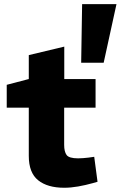

<svg xmlns="http://www.w3.org/2000/svg" viewBox="-20 -898 582 927"><path d="M290.2 8.5Q209.3 8.5 164.2 -27.7Q119 -63.9 119 -145.3V-378.3H12.5V-488.5L119 -516.4V-631.9L290.3 -672.9V-516.4H441.4V-378.3H289.8V-198.6Q289.8 -166 301.5 -149.7Q313.3 -133.5 357.3 -133.5Q368.9 -133.5 381.1 -134.5Q393.4 -135.5 406.9 -137L434.9 -140.9L450.9 -20.4L428.4 -13.9Q393 -4 357.3 2.3Q321.6 8.5 290.2 8.5ZM371.9 -595 376.5 -878.2H542.4L480.5 -595Z"/></svg>

Font: REM Medium
Style: Regular
Weight: 500
Designer: Octavio Pardo
Foundry: Ashler Design
Version: Version 1.005;gftools[0.9.28]